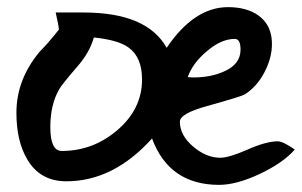

<svg xmlns="http://www.w3.org/2000/svg" viewBox="-20 -464 846 538"><path d="M406 -76Q298 44 166 44Q92 44 56 -18Q26 -69 26 -148Q26 -241 91 -319Q115 -343 145 -381Q145 -390 136 -429H214Q392 -429 447 -330Q524 -444 619 -444Q672 -444 705 -420Q742 -393 742 -341Q742 -301 720.5 -260.5Q699 -220 665 -199Q657 -194 561 -167Q484 -146 484 -123Q484 -85 521 -53.5Q558 -22 597 -22Q622 -22 674 -45Q726 -68 758 -68Q773 -68 806 -45Q774 -8 708.5 23Q643 54 594 54Q454 54 406 -76ZM506 -248Q514 -247 522 -247Q570 -247 606 -263Q654 -283 654 -325Q654 -355 638 -355Q599 -355 558 -319Q520 -287 506 -248ZM121 -108Q121 -41 153 -41Q239 -41 306 -97Q378 -157 378 -241Q378 -304 340 -331Q311 -352 243 -359Q231 -317 198 -279Q153 -227 146 -214Q121 -171 121 -108Z"/></svg>

Font: Wortlaut AH
Style: SemiBold
Weight: 600
Designer: Andreas Höfeld
Foundry: Fontgrube AH
Version: Version 2.59